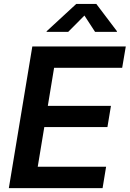

<svg xmlns="http://www.w3.org/2000/svg" viewBox="-20 -966 666 986"><path d="M25.4 0 146 -727.5H626L607.4 -617.7H257.8L225.6 -422.4H549.8L531.7 -313.5H207.5L173.8 -109.9H524.9L506.8 0ZM330.1 -802.2H219.2L219.7 -805.7L371.6 -945.8H474.6L580.6 -805.7L580.1 -802.2H468.3L413.6 -886.2Z"/></svg>

Font: Inter 18pt SemiBold
Style: Italic
Weight: 600
Italic angle: -9.3988°
Designer: Rasmus Andersson
Foundry: rsms
Version: Version 4.001;git-66647c0bb